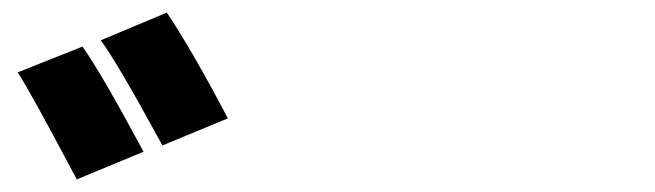

<svg xmlns="http://www.w3.org/2000/svg" viewBox="-20 -879 1040 305"><path d="M111 -805Q141 -763 208 -638L102 -594Q23 -743 8 -764ZM245 -859Q284 -801 342 -691L238 -648Q165 -782 140 -815Z"/></svg>

Font: KaiGen Gothic KR Heavy
Style: Heavy
Weight: 900
Designer: Ryoko NISHIZUKA  (kana & ideographs); Paul D. Hunt (Latin, Greek & Cyrillic); Wenlong ZHANG  (bopomofo); Sandoll Communi
Foundry: Adobe Systems Incorporated
Version: Version 1.002 March 28, 2018